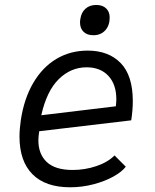

<svg xmlns="http://www.w3.org/2000/svg" viewBox="-20 -766 640 793"><path d="M60.5 -202Q60.5 -232.5 66 -270Q79.5 -359 117.5 -423.8Q155.5 -488.5 213 -522.8Q270.5 -557 342 -557Q428.5 -557 478.5 -505.5Q528.5 -454 528.5 -348.5Q528.5 -311 522 -269L142 -224Q138.5 -201.5 138.5 -186.5Q138.5 -129.5 173.2 -96.8Q208 -64 280 -64Q331 -64 378.2 -80Q425.5 -96 453 -124L499.5 -77.5Q483 -56 447.8 -36.5Q412.5 -17 365.8 -4.8Q319 7.5 269.5 7.5Q167.5 7.5 114 -46.5Q60.5 -100.5 60.5 -202ZM460.5 -356Q460.5 -417 427.8 -452.5Q395 -488 337.5 -488Q272.5 -488 222.8 -439.2Q173 -390.5 150.5 -290L458.5 -327Q460.5 -347 460.5 -356ZM310.5 -673.5Q310.5 -680.5 312 -688.5Q316 -715 333.2 -730.2Q350.5 -745.5 377.5 -745.5Q403.5 -745.5 418.2 -731.5Q433 -717.5 433 -693.5Q433 -660.5 414.5 -640.5Q396 -620.5 365.5 -620.5Q339.5 -620.5 325 -634.8Q310.5 -649 310.5 -673.5Z"/></svg>

Font: JuliaMono Light
Style: Italic
Weight: 300
Italic angle: -9°
Monospace: yes
Designer: cormullion
Foundry: corm
Version: Version 0.054; ttfautohint (v1.8.4)